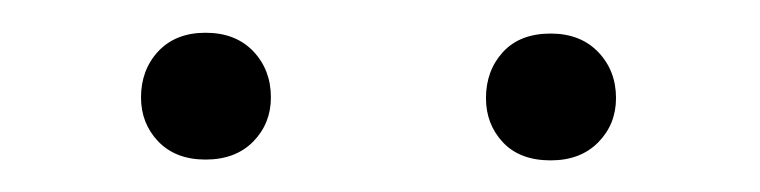

<svg xmlns="http://www.w3.org/2000/svg" viewBox="-20 -742 471 119"><path d="M67.4 -681.6Q67.4 -698.7 78.1 -710.2Q88.9 -721.7 107.4 -721.7Q126 -721.7 137 -710.2Q147.9 -698.7 147.9 -681.6Q147.9 -665.5 137 -654.3Q126 -643.1 107.4 -643.1Q88.9 -643.1 78.1 -654.3Q67.4 -665.5 67.4 -681.6ZM281.2 -681.2Q281.2 -698.2 291.7 -709.7Q302.2 -721.2 321.3 -721.2Q339.8 -721.2 350.8 -709.7Q361.8 -698.2 361.8 -681.2Q361.8 -665 350.8 -653.8Q339.8 -642.6 321.3 -642.6Q302.2 -642.6 291.7 -653.8Q281.2 -665 281.2 -681.2Z"/></svg>

Font: Vazirmatn FD ExtraLight
Style: Regular
Weight: 200
Designer: Saber Rastikerdar
Foundry: Saber Rastikerdar
Version: Version 33.003